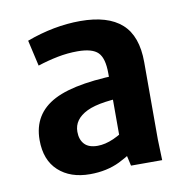

<svg xmlns="http://www.w3.org/2000/svg" viewBox="-59 -501 555 563"><g transform="rotate(-10 219.0 -219.5)"><path d="M191.4 -357.4Q162.1 -357.4 132.3 -351.6Q102.5 -345.7 72.3 -335.9L54.7 -413.1Q136.7 -443.4 214.8 -443.4Q296.9 -443.4 337.9 -406.7Q378.9 -370.1 378.9 -292V-62.5L380.9 0H288.1L269.5 -83V-278.3Q269.5 -323.2 252.4 -340.3Q235.4 -357.4 191.4 -357.4ZM150.4 -125Q150.4 -101.6 163.1 -87.9Q175.8 -74.2 202.1 -74.2Q224.6 -74.2 250 -85.4Q275.4 -96.7 314.5 -124L318.4 -127L344.7 -73.2Q343.8 -72.3 341.8 -71.3Q293.9 -34.2 254.9 -15.1Q215.8 3.9 166 3.9Q107.4 3.9 72.3 -28.3Q37.1 -60.5 37.1 -120.1Q37.1 -198.2 106 -233.9Q174.8 -269.5 331.1 -269.5V-202.1Q232.4 -202.1 191.4 -182.1Q150.4 -162.1 150.4 -125Z"/></g></svg>

Font: Sudo Var
Style: Regular
Weight: 400
Monospace: yes
Designer: Jens Kutilek
Foundry: Jens Kutilek
Version: Version 0.065;FEAKit 1.0